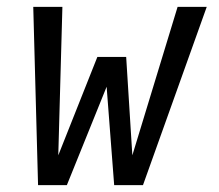

<svg xmlns="http://www.w3.org/2000/svg" viewBox="-20 -540 640 560"><path d="M91 0 77 -520H162L150 -87L264 -374H348L366 -87L498 -520H583L397 0H313L291 -287L175 0Z"/></svg>

Font: Iosevka Extended Oblique
Style: Regular
Weight: 400
Width: 7
Italic angle: -9°
Monospace: yes
Designer: Belleve Invis
Foundry: Belleve Invis
Version: Version 32.0.1; ttfautohint (v1.8.4)